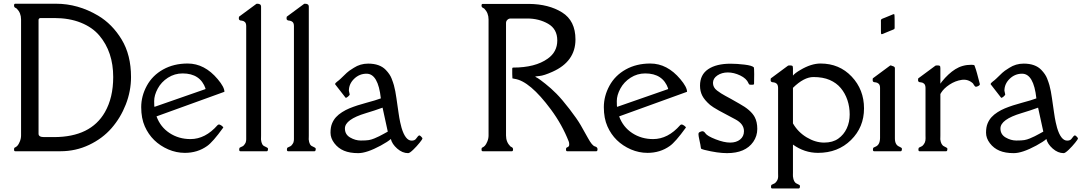

<svg xmlns="http://www.w3.org/2000/svg" viewBox="-20 -820 5879 1041"><path d="M308.1 0H62.5Q56.2 0 56.2 -8.5Q56.2 -17.1 58.3 -18.8Q60.5 -20.5 64.5 -22.2Q68.4 -23.9 74.5 -30Q80.6 -36.1 87.4 -52.5Q94.2 -68.8 94.2 -85.4V-714.4Q94.2 -750 70.8 -773.4Q68.8 -775.4 62.5 -778.3Q56.2 -781.2 56.2 -790.5Q56.2 -799.8 62.5 -799.8H283.7Q402.8 -799.8 511.7 -735.4Q588.9 -689.5 639.6 -605.7Q690.4 -522 690.4 -402.3Q690.4 -326.2 662.1 -253.7Q633.8 -181.2 584.7 -125Q535.6 -68.8 463.1 -34.4Q390.6 0 308.1 0ZM189 -94.7Q189 -76.7 218.8 -76.7H273.4Q471.7 -77.1 548.8 -211.9Q593.8 -290.5 593.8 -402.3Q593.8 -538.6 518.6 -627.4Q481 -671.9 418.5 -697Q356 -722.2 274.4 -722.2H199.2Q195.3 -722.2 192.1 -719.2Q189 -716.3 189 -711.9Z M1094.7 -339.4Q1065.9 -421.9 970.2 -421.9Q926.8 -421.9 890.6 -398.7Q854.5 -375.5 835.2 -339.6Q815.9 -303.7 815.9 -272Q815.9 -240.2 817.9 -240.7L1093.8 -336.9V-339.8ZM828.6 -189Q849.6 -131.3 899.4 -98.6Q949.2 -65.9 1012.7 -65.9Q1093.3 -65.9 1159.7 -141.6Q1169.9 -151.4 1189.9 -131.3Q1191.4 -129.9 1189.5 -127Q1133.8 -49.8 1103 -28.3Q1050.8 8.8 982.4 8.8Q936 8.8 892.6 -9.8Q803.2 -48.8 765.1 -134.8Q745.6 -178.7 745.6 -239Q745.6 -299.3 776.1 -355.2Q806.6 -411.1 864.5 -443.4Q922.4 -475.6 997.6 -475.6Q1089.4 -475.6 1160.6 -390.6Q1196.8 -347.7 1196.8 -322.3Z M1274.9 -718.3 1275.4 -727.1Q1275.4 -729.5 1278.1 -731.2Q1280.8 -732.9 1281.2 -733.4L1369.1 -798.3Q1371.1 -799.8 1374 -799.8Q1395.5 -799.8 1395.5 -784.7V-85.4Q1395.5 -82 1395.3 -74.7Q1395 -67.4 1395 -64.5Q1397.9 -32.2 1415.5 -26.4Q1433.1 -19 1433.1 -13.7Q1433.1 0 1426.8 0H1283.2Q1276.9 0 1276.9 -8.8Q1276.9 -17.6 1280.8 -20Q1284.7 -22.5 1291 -24.9Q1297.4 -27.3 1301 -31Q1304.7 -34.7 1307.6 -39.3Q1310.5 -43.9 1312 -47.1Q1313.5 -50.3 1314.2 -56.4Q1314.9 -62.5 1314.9 -64.5V-678.2Q1314.9 -694.3 1307.4 -700.9Q1299.8 -707.5 1291 -708Q1282.2 -708.5 1279.3 -710.9Q1274.9 -713.9 1274.9 -718.3Z M1533.7 -718.3 1534.2 -727.1Q1534.2 -729.5 1536.9 -731.2Q1539.6 -732.9 1540 -733.4L1627.9 -798.3Q1629.9 -799.8 1632.8 -799.8Q1654.3 -799.8 1654.3 -784.7V-85.4Q1654.3 -82 1654.1 -74.7Q1653.8 -67.4 1653.8 -64.5Q1656.7 -32.2 1674.3 -26.4Q1691.9 -19 1691.9 -13.7Q1691.9 0 1685.5 0H1542Q1535.6 0 1535.6 -8.8Q1535.6 -17.6 1539.6 -20Q1543.5 -22.5 1549.8 -24.9Q1556.2 -27.3 1559.8 -31Q1563.5 -34.7 1566.4 -39.3Q1569.3 -43.9 1570.8 -47.1Q1572.3 -50.3 1573 -56.4Q1573.7 -62.5 1573.7 -64.5V-678.2Q1573.7 -694.3 1566.2 -700.9Q1558.6 -707.5 1549.8 -708Q1541 -708.5 1538.1 -710.9Q1533.7 -713.9 1533.7 -718.3Z M1850.1 -123.5Q1850.1 -90.8 1878.4 -74.5Q1906.7 -58.1 1936 -58.1Q1965.3 -58.1 1979.7 -60.5Q1994.1 -63 2009.3 -69.3Q2037.6 -81.1 2059.6 -93.8Q2059.6 -93.8 2082.5 -106.4L2054.2 -236.3Q2036.6 -229.5 2010.7 -221.2L1963.9 -206.5Q1850.1 -172.4 1850.1 -123.5ZM2044.9 -286.6Q2030.3 -420.4 1967.3 -420.4Q1928.7 -420.4 1900.1 -392.8Q1871.6 -365.2 1871.6 -328.1L1876 -308.1Q1876 -304.2 1866.5 -295.9Q1856.9 -287.6 1853.5 -290.5L1796.9 -363.3Q1796.9 -369.6 1807.9 -377.4Q1818.8 -385.3 1826.7 -393.1L1838.4 -404.3Q1863.8 -429.7 1874 -436.5L1897.9 -452.1Q1933.1 -475.1 1976.1 -475.1Q2039.1 -475.1 2071.8 -440.9Q2094.2 -417.5 2103 -394.8Q2111.8 -372.1 2115.7 -357.9Q2124 -327.6 2129.4 -287.6L2134.8 -250Q2137.7 -227.5 2140.9 -208Q2144 -188.5 2145 -181.4Q2146 -174.3 2149.9 -156.5Q2153.8 -138.7 2157.2 -127Q2167.5 -92.3 2181.2 -75Q2194.8 -57.6 2211.7 -57.6Q2228.5 -57.6 2235.4 -67.4Q2248 -85.9 2253.9 -85.9Q2256.8 -85.9 2263.7 -79.1Q2270.5 -72.3 2270.5 -68.8Q2270.5 -65.4 2255.1 -46.1Q2239.7 -26.9 2220.5 -8.3Q2201.2 10.3 2192.9 10.3Q2161.6 10.3 2133.5 -14.4Q2105.5 -39.1 2099.1 -66.4Q2083 -51.8 2044.4 -30.8Q1968.3 10.3 1922.4 10.3Q1876.5 10.3 1845 -2.9Q1813.5 -16.1 1792.7 -43.5Q1772 -70.8 1772 -100.6Q1772 -130.4 1780.3 -150.4Q1788.6 -170.4 1801.8 -184.8Q1814.9 -199.2 1834.5 -211.7Q1854 -224.1 1874 -232.4Q1916 -249.5 1967 -262.9Q2018.1 -276.4 2044.9 -286.6Z M2748.5 -719.7Q2738.3 -719.7 2731 -712.6Q2723.6 -705.6 2723.6 -695.3V-85.4Q2723.6 -49.8 2747.1 -26.4Q2749 -24.4 2755.4 -21.5Q2761.7 -18.6 2761.7 -9.3Q2761.7 0 2755.4 0H2597.2Q2590.8 0 2590.8 -8.5Q2590.8 -17.1 2593 -18.8Q2595.2 -20.5 2599.1 -22.2Q2603 -23.9 2609.1 -30Q2615.2 -36.1 2622.1 -52.5Q2628.9 -68.8 2628.9 -85.4V-714.4Q2628.9 -750 2605.5 -773.4Q2603.5 -775.4 2597.2 -778.3Q2590.8 -781.2 2590.8 -790Q2590.8 -798.8 2597.2 -798.8H2847.7Q2955.1 -797.9 3027.6 -752.7Q3100.1 -707.5 3100.1 -606Q3100.1 -486.3 2975.1 -430.7Q2929.2 -410.2 2905.3 -408Q2881.3 -405.8 2881.3 -404.3L2897 -395.5Q2906.7 -389.6 2937 -365.7Q2967.3 -341.8 2997.1 -311.8Q3026.9 -281.7 3067.9 -228.5Q3108.9 -175.3 3128.4 -141.6L3168.5 -70.3Q3190.4 -30.3 3205.1 -26.4Q3219.7 -22.5 3219.7 -11.2Q3219.7 0 3213.4 0H3055.2Q3048.8 0 3048.8 -8.5Q3048.8 -17.1 3051 -18.8Q3053.2 -20.5 3057.1 -22.2Q3061 -23.9 3063.7 -26.9Q3066.4 -29.8 3066.2 -38.3Q3065.9 -46.9 3064 -51.8Q3028.3 -143.6 2966.8 -226.6Q2852.5 -380.9 2770 -392.6Q2758.3 -394.5 2758.3 -395Q2757.3 -403.8 2757.3 -418.9V-448.7Q2757.3 -453.6 2762.2 -453.6Q2882.3 -453.6 2949.7 -502Q3001.5 -538.6 3001.5 -600.6Q3001.5 -662.6 2951.7 -691.2Q2901.9 -719.7 2838.9 -719.7Z M3603 -339.4Q3574.2 -421.9 3478.5 -421.9Q3435.1 -421.9 3398.9 -398.7Q3362.8 -375.5 3343.5 -339.6Q3324.2 -303.7 3324.2 -272Q3324.2 -240.2 3326.2 -240.7L3602.1 -336.9V-339.8ZM3336.9 -189Q3357.9 -131.3 3407.7 -98.6Q3457.5 -65.9 3521 -65.9Q3601.6 -65.9 3668 -141.6Q3678.2 -151.4 3698.2 -131.3Q3699.7 -129.9 3697.8 -127Q3642.1 -49.8 3611.3 -28.3Q3559.1 8.8 3490.7 8.8Q3444.3 8.8 3400.9 -9.8Q3311.5 -48.8 3273.4 -134.8Q3253.9 -178.7 3253.9 -239Q3253.9 -299.3 3284.4 -355.2Q3314.9 -411.1 3372.8 -443.4Q3430.7 -475.6 3505.9 -475.6Q3597.7 -475.6 3668.9 -390.6Q3705.1 -347.7 3705.1 -322.3Z M4068.4 -365.7Q4068.4 -360.4 4058.6 -360.6Q4048.8 -360.8 4046.9 -360.8Q4041 -360.8 4038.1 -369.1Q4027.3 -394.5 3993.2 -410.9Q3959 -427.2 3926.3 -427.2Q3893.6 -427.2 3869.6 -411.1Q3845.7 -395 3845.7 -370.4Q3845.7 -345.7 3867.7 -329.1Q3889.6 -312.5 3912.4 -300.5Q3935.1 -288.6 3942.4 -284.2L3988.8 -257.8Q4051.3 -223.6 4071.8 -185.5Q4085.9 -159.2 4085.9 -120.8Q4085.9 -82.5 4064 -50.8Q4021.5 10.3 3921.9 10.3Q3871.1 10.3 3799.8 -7.3Q3797.9 -8.3 3793 -9.3Q3788.1 -10.3 3783.9 -12.2Q3779.8 -14.2 3779.3 -22.5Q3778.8 -30.8 3772.9 -56.9Q3767.1 -83 3767.1 -90.3Q3767.1 -97.7 3768.3 -99.4Q3769.5 -101.1 3771 -102.3Q3772.5 -103.5 3775.4 -104.7Q3778.3 -106 3779.8 -106.4Q3781.2 -106.9 3784.2 -107.9Q3795.4 -111.3 3804.9 -96.9Q3814.5 -82.5 3860.1 -64.7Q3905.8 -46.9 3939 -46.9Q3972.2 -46.9 3992.9 -63.7Q4013.7 -80.6 4013.7 -108.9Q4013.7 -148.4 3966.3 -173.3L3878.4 -220.2Q3842.8 -240.2 3830.1 -251Q3799.8 -277.3 3787.6 -301.3Q3775.4 -325.2 3775.4 -355.5Q3775.4 -415 3819.6 -444.8Q3863.8 -474.6 3940.9 -474.6Q3975.1 -474.6 4016.4 -469.7Q4057.6 -464.8 4067.4 -454.6Q4068.8 -453.1 4069.1 -417.5Q4069.3 -381.8 4068.4 -365.7Z M4158.2 -383.8 4158.7 -392.6Q4158.7 -395 4161.4 -396.7Q4164.1 -398.4 4164.6 -398.9L4252.4 -463.9Q4254.4 -465.3 4263.2 -465.3Q4272 -465.3 4275.6 -463.1Q4279.3 -460.9 4279.3 -450.2V-410.2Q4289.6 -423.3 4319.8 -440.9Q4378.4 -475.6 4428.7 -475.6Q4530.8 -475.6 4597.7 -404.8Q4664.6 -334 4664.6 -232.2Q4664.6 -130.4 4594 -60.8Q4523.4 8.8 4415 8.8Q4341.8 8.8 4279.3 -36.1V116.2Q4279.3 118.7 4279.1 126.7Q4278.8 134.8 4279.3 136.7Q4282.7 168.5 4300 175.5Q4317.4 182.6 4317.4 188Q4317.4 201.7 4311 201.7H4166.5Q4160.2 201.7 4160.2 192.9Q4160.2 184.1 4164.1 181.6Q4168 179.2 4174.3 176.8Q4180.7 174.3 4184.1 170.9Q4199.2 155.8 4199 137Q4198.7 118.2 4198.7 116.2V-343.8Q4198.2 -359.9 4190.7 -366.5Q4183.1 -373 4174.3 -373.5Q4165.5 -374 4162.6 -376Q4158.2 -379.4 4158.2 -383.8ZM4279.3 -343.8V-150.9Q4307.1 -103 4354.2 -75Q4401.4 -46.9 4448.2 -46.9Q4495.1 -46.9 4525.1 -68.4Q4555.2 -89.8 4571 -124Q4586.9 -158.2 4586.9 -199.5Q4586.9 -240.7 4574.5 -277.6Q4562 -314.5 4538.6 -342.5Q4515.1 -370.6 4478.5 -386.5Q4441.9 -402.3 4390.4 -402.3Q4338.9 -402.3 4279.3 -343.8Z M4830.6 -708.5V-668.9Q4830.6 -664.1 4828.1 -662.1Q4825.7 -660.2 4807.4 -653.3Q4789.1 -646.5 4780.3 -642.1Q4771.5 -637.7 4765.4 -635.7Q4759.3 -633.8 4757.8 -635.5Q4756.3 -637.2 4756.3 -654.3V-700.7Q4756.3 -702.1 4756.1 -705.1Q4755.9 -708 4756.1 -709Q4756.3 -710 4756.6 -711.9Q4756.8 -713.9 4758.8 -715.8Q4760.7 -717.8 4779.1 -724.6Q4797.4 -731.4 4806.2 -735.8Q4826.2 -745.1 4828.4 -742.9Q4830.6 -740.7 4830.6 -708.5ZM4719.2 0Q4712.9 0 4712.9 -8.8Q4712.9 -17.6 4716.8 -20Q4720.7 -22.5 4727.1 -24.9Q4751 -34.7 4751.5 -71.8V-343.8Q4751.5 -359.4 4743.7 -366.2Q4735.8 -373 4727.1 -373.5Q4718.3 -374 4714.8 -376.5Q4711.4 -378.9 4711.4 -386.5Q4711.4 -394 4712.2 -395Q4712.9 -396 4714.8 -397.2Q4716.8 -398.4 4717.3 -398.9L4805.2 -463.9Q4808.6 -466.3 4810.5 -465.1Q4812.5 -463.9 4822.3 -460.9Q4832 -458 4832 -450.2V-69.8Q4832 -34.2 4856 -24.9Q4870.1 -19 4870.1 -13.7Q4870.1 0 4863.8 0Z M4957.5 -383.8 4958 -392.6Q4958 -395 4960.7 -396.7Q4963.4 -398.4 4963.9 -398.9L5051.8 -463.9Q5053.7 -465.3 5062.7 -465.3Q5071.8 -465.3 5075.2 -463.1Q5078.6 -460.9 5078.6 -450.2V-366.2Q5081.5 -371.1 5086.4 -377Q5121.6 -420.9 5159.7 -444.8Q5197.8 -468.8 5246.6 -468.8Q5262.2 -468.8 5263.7 -464.8Q5272 -442.4 5277.3 -422.4L5292.5 -364.7Q5293.9 -359.4 5284.9 -354.2Q5275.9 -349.1 5271 -349.6Q5266.1 -350.1 5260.7 -358.9L5255.4 -367.7Q5229 -392.1 5194.1 -387Q5159.2 -381.8 5128.2 -361.3Q5097.2 -340.8 5082.5 -316.9Q5082 -315.9 5080.3 -313.2Q5078.6 -310.5 5078.6 -309.6V-85.4Q5078.6 -83 5078.4 -75Q5078.1 -66.9 5078.1 -64.5Q5082 -33.7 5099.1 -26.4Q5116.2 -19 5116.7 -13.7Q5116.7 0 5110.4 0H4965.8Q4959.5 0 4959.5 -8.8Q4959.5 -17.6 4963.4 -20Q4967.3 -22.5 4973.4 -24.9Q4979.5 -27.3 4982.9 -30.8Q4990.2 -38.1 4994.4 -47.6Q4998.5 -57.1 4998.3 -70.3Q4998 -83.5 4998 -85.4V-343.8Q4997.6 -359.9 4990 -366.5Q4982.4 -373 4973.6 -373.5Q4964.8 -374 4961.9 -376Q4957.5 -379.4 4957.5 -383.8Z M5404.3 -123.5Q5404.3 -90.8 5432.6 -74.5Q5460.9 -58.1 5490.2 -58.1Q5519.5 -58.1 5533.9 -60.5Q5548.3 -63 5563.5 -69.3Q5591.8 -81.1 5613.8 -93.8Q5613.8 -93.8 5636.7 -106.4L5608.4 -236.3Q5590.8 -229.5 5564.9 -221.2L5518.1 -206.5Q5404.3 -172.4 5404.3 -123.5ZM5599.1 -286.6Q5584.5 -420.4 5521.5 -420.4Q5482.9 -420.4 5454.3 -392.8Q5425.8 -365.2 5425.8 -328.1L5430.2 -308.1Q5430.2 -304.2 5420.7 -295.9Q5411.1 -287.6 5407.7 -290.5L5351.1 -363.3Q5351.1 -369.6 5362.1 -377.4Q5373 -385.3 5380.9 -393.1L5392.6 -404.3Q5418 -429.7 5428.2 -436.5L5452.1 -452.1Q5487.3 -475.1 5530.3 -475.1Q5593.3 -475.1 5626 -440.9Q5648.4 -417.5 5657.2 -394.8Q5666 -372.1 5669.9 -357.9Q5678.2 -327.6 5683.6 -287.6L5689 -250Q5691.9 -227.5 5695.1 -208Q5698.2 -188.5 5699.2 -181.4Q5700.2 -174.3 5704.1 -156.5Q5708 -138.7 5711.4 -127Q5721.7 -92.3 5735.4 -75Q5749 -57.6 5765.9 -57.6Q5782.7 -57.6 5789.6 -67.4Q5802.2 -85.9 5808.1 -85.9Q5811 -85.9 5817.9 -79.1Q5824.7 -72.3 5824.7 -68.8Q5824.7 -65.4 5809.3 -46.1Q5793.9 -26.9 5774.7 -8.3Q5755.4 10.3 5747.1 10.3Q5715.8 10.3 5687.7 -14.4Q5659.7 -39.1 5653.3 -66.4Q5637.2 -51.8 5598.6 -30.8Q5522.5 10.3 5476.6 10.3Q5430.7 10.3 5399.2 -2.9Q5367.7 -16.1 5346.9 -43.5Q5326.2 -70.8 5326.2 -100.6Q5326.2 -130.4 5334.5 -150.4Q5342.8 -170.4 5356 -184.8Q5369.1 -199.2 5388.7 -211.7Q5408.2 -224.1 5428.2 -232.4Q5470.2 -249.5 5521.2 -262.9Q5572.3 -276.4 5599.1 -286.6Z"/></svg>

Font: Della Respira
Style: Regular
Weight: 500
Version: Version 0.201